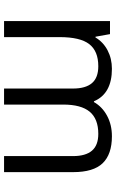

<svg xmlns="http://www.w3.org/2000/svg" viewBox="172 -758 585 970"><g transform="rotate(90 465.0 -272.5)"><path d="M768.1 0V-348.1Q768.1 -412.1 740.7 -444.1Q713.4 -476.1 655.8 -476.1Q580.1 -476.1 543.9 -432.6Q507.8 -389.2 507.8 -298.8V0H426.8V-348.1Q426.8 -412.1 399.4 -444.1Q372.1 -476.1 314 -476.1Q237.8 -476.1 202.4 -430.4Q167 -384.8 167 -280.8V0H85.9V-535.2H151.9L165 -461.9H168.9Q191.9 -501 233.6 -522.9Q275.4 -544.9 327.1 -544.9Q452.6 -544.9 491.2 -454.1H495.1Q519 -496.1 564.5 -520.5Q609.9 -544.9 668 -544.9Q758.8 -544.9 804 -498.3Q849.1 -451.7 849.1 -349.1V0Z"/></g></svg>

Font: f05544669
Style: Regular
Weight: 400
Foundry: Ascender Corporation
Version: Version 1.10